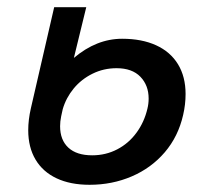

<svg xmlns="http://www.w3.org/2000/svg" viewBox="-20 -508 586 538"><path d="M59.1 -143.1Q59.1 -171.9 66.4 -204.1L131.8 -487.8H221.7L187 -345.7Q250.5 -399.4 322.3 -399.4Q377.4 -399.4 417.5 -381.1Q457.5 -362.8 478.8 -327.9Q500 -293 500 -244.6Q500 -215.3 493.2 -186Q479.5 -125.5 441.7 -81.3Q403.8 -37.1 349.1 -13.7Q294.4 9.8 231 9.8Q177.2 9.8 138.7 -8.3Q100.1 -26.4 79.6 -60.8Q59.1 -95.2 59.1 -143.1ZM393.1 -203.6Q396.5 -217.3 396.5 -231.9Q396.5 -269 373.3 -293Q350.1 -316.9 306.6 -316.9Q270.5 -316.9 239.3 -301.5Q208 -286.1 186.5 -260Q165 -233.9 155.8 -202.1L151.4 -182.1Q148.4 -167.5 148.4 -154.3Q148.4 -115.7 171.6 -94.2Q194.8 -72.8 238.3 -72.8Q276.4 -72.8 308.6 -89.6Q340.8 -106.4 362.5 -136.2Q384.3 -166 393.1 -203.6Z"/></svg>

Font: Acari Sans Medium
Style: Italic
Weight: 500
Italic angle: -13°
Designer: Alfredo Marco Pradil and Stefan Peev
Foundry: Hanken Design Co.
Version: Version 1.045